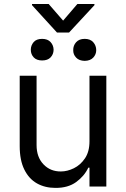

<svg xmlns="http://www.w3.org/2000/svg" viewBox="-20 -919 621 946"><path d="M420.9 -222.7V-545.9H503.9V0H420.9V-92.8H415Q395.5 -51.3 355.2 -22Q314.9 7.3 252.9 6.8Q201.7 6.8 162.1 -15.4Q122.6 -37.6 99.9 -83.5Q77.1 -129.4 77.1 -199.2V-545.9H160.2V-204.1Q160.2 -145 194.1 -109.4Q228 -73.7 280.3 -74.2Q311.5 -74.2 344 -90.1Q376.5 -106 398.7 -138.9Q420.9 -171.9 420.9 -222.7ZM131.8 -673.8Q131.8 -694.8 145.5 -711.2Q159.2 -727.5 187.5 -727.5Q214.8 -727.5 229.2 -711.7Q243.7 -695.8 244.1 -673.8Q243.7 -651.4 229.2 -636.2Q214.8 -621.1 187.5 -621.1Q160.6 -621.1 146.2 -636.2Q131.8 -651.4 131.8 -673.8ZM340.8 -671.9Q340.3 -694.3 355 -710.9Q369.6 -727.5 397.5 -727.5Q424.8 -727.5 439.5 -710.9Q454.1 -694.3 454.1 -671.9Q454.1 -650.9 439.5 -635.3Q424.8 -619.6 397.5 -619.1Q369.6 -619.6 355 -635.3Q340.3 -650.9 340.8 -671.9ZM219.7 -899.4 291 -817.4 361.3 -899.4H445.3V-893.6L320.3 -758.8H260.7L137.7 -893.6V-899.4Z"/></svg>

Font: Inter
Style: Regular
Weight: 400
Designer: Rasmus Andersson
Foundry: rsms
Version: Version 4.000;git-8c9346024